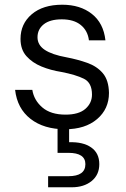

<svg xmlns="http://www.w3.org/2000/svg" viewBox="-20 -536 535 814"><path d="M256 12Q166 12 109.5 -32Q53 -76 44 -155H117Q124 -111 159.5 -80.5Q195 -50 258 -50Q314 -50 342 -74.5Q370 -99 370 -135Q370 -185 336 -202Q302 -219 240 -231Q195 -238 156 -254Q117 -270 92 -298Q67 -326 67 -371Q67 -435 114.5 -475.5Q162 -516 244 -516Q320 -516 369.5 -477Q419 -438 427 -365H357Q352 -406 322.5 -430Q293 -454 242 -454Q192 -454 165.5 -433Q139 -412 139 -378Q139 -345 170 -324.5Q201 -304 262 -293Q309 -284 350 -269.5Q391 -255 416 -225.5Q441 -196 442 -142Q442 -74 391.5 -31Q341 12 256 12ZM184 258V211H270Q342 211 342 160Q342 112 270 112H224V-7H273V67Q332 65 366.5 89Q401 113 401 160Q401 205 368.5 231.5Q336 258 284 258Z"/></svg>

Font: DM Sans Light
Style: Regular
Weight: 300
Designer: Colophon Foundry, Jonny Pinhorn
Foundry: Colophon Foundry
Version: Version 4.004; ttfautohint (v1.8.4.7-5d5b)